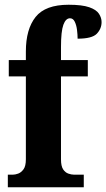

<svg xmlns="http://www.w3.org/2000/svg" viewBox="-20 -789 448 809"><path d="M13 0V-53H34Q44 -53 56.5 -57.5Q69 -62 79 -75.5Q89 -89 89 -118V-467H17V-536H89V-572Q89 -666 130 -717.5Q171 -769 269 -769Q326 -769 356 -758.5Q386 -748 397 -731Q408 -714 408 -696Q408 -668 388 -647Q368 -626 307 -626Q307 -643 304.5 -663Q302 -683 295 -697.5Q288 -712 275 -712Q257 -712 247 -684.5Q237 -657 237 -591V-536H350V-467H237V-118Q237 -89 246 -75.5Q255 -62 268 -57.5Q281 -53 292 -53H333V0Z"/></svg>

Font: Noto Serif Ethiopic ExtraCondensed ExtraBold
Style: Regular
Weight: 800
Width: 2
Designer: Monotype Design Team
Foundry: Monotype Imaging Inc.
Version: Version 2.102; ttfautohint (v1.8.4.7-5d5b)